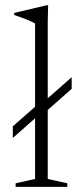

<svg xmlns="http://www.w3.org/2000/svg" viewBox="-20 -730 321 750"><path d="M166.5 -31 243 -14V0H41V-14L117 -31V-268L30 -191V-236.5L117 -313V-638Q97 -650.5 35.5 -671.5V-679.5L162 -709.5H168L166.5 -644.5V-346L260 -428.5V-383L166.5 -300.5Z"/></svg>

Font: Newsreader Text Light
Style: Regular
Weight: 300
Designer: Hugues Gentile
Foundry: Production Type
Version: Version 1.002